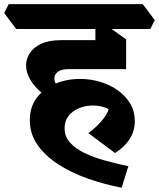

<svg xmlns="http://www.w3.org/2000/svg" viewBox="-76 -674 746 900"><path d="M494.2 205.8Q416 191 339.2 164.4Q262.5 137.8 200.2 98.2Q138 58.8 100.9 6.8Q63.8 -45.2 63.8 -110.8Q63.8 -172.5 96.1 -215.4Q128.5 -258.2 182.2 -281.1Q236 -304 298.8 -304Q349 -304 395 -290Q441 -276 477.4 -249.8Q513.8 -223.5 534.9 -187.5Q556 -151.5 556 -106.5Q556 -60 531.5 -21.9Q507 16.2 463 43.2L338.2 -50Q373.2 -75.2 400.4 -107.2Q427.5 -139.2 433.2 -162.5Q400.5 -179.5 359.5 -179.5Q324.8 -179.5 294.2 -166.8Q263.8 -154 245.2 -130.5Q226.8 -107 226.8 -73Q226.8 -34.2 251.9 -5.9Q277 22.5 319.6 43Q362.2 63.5 415.8 78.4Q469.2 93.2 525.8 105ZM206.2 -186.8Q156.2 -208.5 120.4 -238.2Q84.5 -268 65.4 -301.4Q46.2 -334.8 46.2 -367.5Q46.2 -397 63.1 -424Q80 -451 116.4 -468.4Q152.8 -485.8 210.8 -485.8H424L515.2 -350H247.2Q211.8 -350 195.2 -337.5Q178.8 -325 178.8 -305.8Q178.8 -287 195.5 -268.1Q212.2 -249.2 246.5 -230ZM0 -538 -56.2 -612.8 -35.2 -654.5H593.2L649.5 -579.8L628.5 -538ZM515.2 -350 371.2 -406.8V-589.8L410.8 -563.8L515.2 -489.5Z"/></svg>

Font: Eczar
Style: Regular
Weight: 400
Designer: Vaibhav Singh
Foundry: Rosetta Type Foundry
Version: Version 2.000